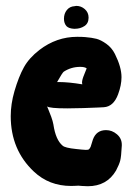

<svg xmlns="http://www.w3.org/2000/svg" viewBox="-20 -649 457 655"><path d="M282.2 -588.9Q282.2 -569.3 268.1 -560.1Q253.9 -550.8 235.4 -550.8H232.4Q214.8 -551.8 207 -559.6Q198.2 -569.3 198.2 -585Q198.2 -602.5 208 -614.7Q217.8 -627 234.4 -627.9Q235.4 -627.9 237.3 -628.4Q239.3 -628.9 240.2 -628.9Q256.8 -628.9 269.5 -617.7Q282.2 -606.4 282.2 -588.9ZM174.8 -369.1Q174.8 -369.1 180.7 -369.1Q213.9 -369.1 260.7 -361.3Q260.7 -362.3 260.3 -364.3Q259.8 -366.2 259.8 -367.2Q259.8 -377 267.6 -395.5Q275.4 -414.1 275.4 -415V-416Q268.6 -420.9 253.9 -420.9Q222.7 -420.9 197.3 -404.3Q192.4 -400.4 174.8 -369.1ZM140.6 -286.1Q140.6 -285.2 145 -275.4Q149.4 -265.6 154.8 -250.5Q160.2 -235.4 162.1 -224.6Q169.9 -171.9 193.4 -152.3Q201.2 -144.5 240.2 -140.6Q248 -139.6 258.8 -138.7Q269.5 -137.7 272.5 -137.7Q277.3 -137.7 280.3 -138.2Q283.2 -138.7 285.6 -142.1Q288.1 -145.5 289.1 -147.9Q290 -150.4 292.5 -158.7Q294.9 -167 296.9 -172.9Q308.6 -205.1 341.8 -205.1Q362.3 -205.1 378.9 -190.9Q395.5 -176.8 395.5 -155.3V-152.3Q393.6 -114.3 390.1 -101.1Q386.7 -87.9 376 -67.4Q344.7 -13.7 279.3 -13.7Q270.5 -13.7 259.3 -14.6Q248 -15.6 247.1 -15.6Q246.1 -15.6 238.3 -15.1Q230.5 -14.6 222.7 -14.6Q147.5 -14.6 95.7 -63.5Q16.6 -137.7 16.6 -252.9Q16.6 -293.9 29.3 -337.9Q43.9 -387.7 61.5 -419.4Q79.1 -451.2 114.3 -478.5Q172.9 -523.4 243.2 -523.4Q260.7 -523.4 270.5 -522.5Q293.9 -520.5 309.1 -516.6Q324.2 -512.7 342.8 -499.5Q361.3 -486.3 372.1 -464.8Q394.5 -419.9 394.5 -385.7Q394.5 -358.4 382.8 -327.1Q367.2 -285.2 334 -283.2L314.5 -282.2Q293.9 -281.2 264.2 -280.3Q234.4 -279.3 210 -279.3Q148.4 -279.3 140.6 -286.1Z"/></svg>

Font: Essays1743
Style: Bold
Weight: 700
Designer: Based on the typeface in a 1743 English translation of the essays of Montaigne.  PostScript/TrueType font designed by Jo
Version: Version 002.100